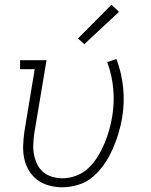

<svg xmlns="http://www.w3.org/2000/svg" viewBox="-20 -785 640 813"><path d="M243 8Q215 8 187.5 0.5Q160 -7 138.5 -23Q117 -39 103 -62Q89 -85 83 -112Q77 -139 78 -168Q79 -197 83 -226L127 -492H65V-530H177L125 -219Q122 -197 121 -174Q120 -151 124 -130Q128 -109 137.5 -89.5Q147 -70 163 -56.5Q179 -43 200.5 -36.5Q222 -30 244 -30Q273 -30 302.5 -41Q332 -52 354.5 -73.5Q377 -95 393.5 -121.5Q410 -148 422 -176.5Q434 -205 442 -233.5Q450 -262 455 -291Q465 -351 459.5 -409.5Q454 -468 434 -522L473 -535Q495 -477 501.5 -413.5Q508 -350 497 -285Q491 -251 481 -218Q471 -185 456.5 -152.5Q442 -120 421.5 -90Q401 -60 373.5 -36.5Q346 -13 311.5 -2.5Q277 8 243 8ZM337 -598 310 -622 452 -765 484 -735Z"/></svg>

Font: Iosevka Slab XLtEx
Style: Italic
Weight: 200
Width: 7
Italic angle: -9°
Monospace: yes
Designer: Belleve Invis
Foundry: Belleve Invis
Version: Version 11.1.0; ttfautohint (v1.8.3)